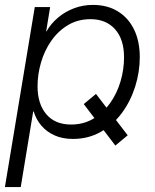

<svg xmlns="http://www.w3.org/2000/svg" viewBox="-31 -551 627 775"><path d="M356.4 -171.9 484.4 -4.9 434.6 36.6 307.1 -130.9ZM-11.2 204.1 109.4 -522.5H171.4L155.3 -424.3H156.7Q174.8 -456.1 203.6 -480.2Q232.4 -504.4 268.3 -517.8Q304.2 -531.2 344.2 -531.2Q402.3 -531.2 444.8 -505.1Q487.3 -479 510.3 -431.6Q533.2 -384.3 533.2 -320.3Q533.2 -259.8 514.4 -200.7Q495.6 -141.6 460.4 -94.2Q425.3 -46.9 375.5 -18.6Q325.7 9.8 263.2 9.8Q221.2 9.8 189.2 -4.6Q157.2 -19 136 -43.9Q114.7 -68.8 105 -101.1H103L52.7 204.1ZM255.9 -48.3Q306.2 -48.3 345.7 -71.8Q385.3 -95.2 413.1 -134.3Q440.9 -173.3 455.3 -221.7Q469.7 -270 469.7 -319.8Q469.7 -392.6 433.3 -433.1Q397 -473.6 334.5 -473.6Q283.7 -473.6 243.9 -450Q204.1 -426.3 176.5 -387Q148.9 -347.7 134.8 -299.6Q120.6 -251.5 120.6 -202.6Q120.6 -131.3 156 -89.8Q191.4 -48.3 255.9 -48.3Z"/></svg>

Font: Inter 28pt Light
Style: Italic
Weight: 300
Italic angle: -9.3988°
Designer: Rasmus Andersson
Foundry: rsms
Version: Version 4.001;git-66647c0bb